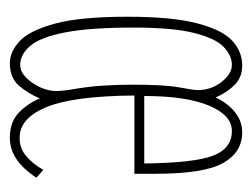

<svg xmlns="http://www.w3.org/2000/svg" viewBox="-81 -419 512 390"><g transform="rotate(90 175.0 -224.0)"><path d="M260 12Q227 12 208 -7Q189 -26 180 -49Q170 -25 154 -6.5Q138 12 108 12Q85 12 63.5 -8Q42 -28 28 -79.5Q14 -131 14 -227Q14 -318 27.5 -369Q41 -420 63 -440Q85 -460 113 -460Q137 -460 152.5 -444.5Q168 -429 178 -406Q189 -430 207.5 -445Q226 -460 249 -460Q289 -460 311 -421.5Q333 -383 333 -283V-241H174Q175 -117 197.5 -62.5Q220 -8 259 -8Q279 -7 295.5 -20Q312 -33 325 -56L341 -42Q306 12 260 12ZM112 -9Q125 -9 137 -20.5Q149 -32 157 -49Q165 -66 165 -83Q165 -85 164.5 -91Q164 -97 163 -106Q156 -145 154 -175.5Q152 -206 152 -238Q152 -302 157.5 -332Q163 -362 163 -369Q163 -397 146.5 -418Q130 -439 112 -439Q93 -439 75.5 -422.5Q58 -406 47 -362.5Q36 -319 36 -239Q36 -150 46 -99.5Q56 -49 73.5 -29Q91 -9 112 -9ZM175 -261H312Q311 -361 296.5 -400Q282 -439 246 -439Q214 -439 194.5 -392.5Q175 -346 175 -261Z"/></g></svg>

Font: Inconsolata ExtraCondensed ExtraLight
Style: Regular
Weight: 200
Width: 2
Monospace: yes
Designer: Raph Levien, Cyreal, Brenton Simpson
Foundry: Raph Levien, Cyreal, Google
Version: Version 3.001; ttfautohint (v1.8.2.53-6de2)